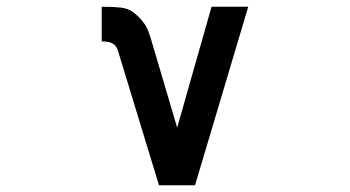

<svg xmlns="http://www.w3.org/2000/svg" viewBox="-20 -506 1040 570"><path d="M717 -486 559 44H452L330 -356Q326 -370 314 -377Q309 -380 301.5 -381.5Q294 -383 282 -383V-486Q317 -486 338.5 -483.5Q360 -481 375 -470Q390 -459 404 -442Q418 -425 427 -394L506 -127L608 -486Z"/></svg>

Font: NanumGothicCoding
Style: Bold
Weight: 700
Monospace: yes
Designer: Kwon Bruce; Nicolas Noh; Sung-woo Choi; Go-un Cha; Soo-hyun Park;
Foundry: NHN Corporation
Version: Version 2.000;PS 1;hotconv 1.0.49;makeotf.lib2.0.14853